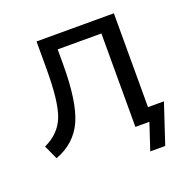

<svg xmlns="http://www.w3.org/2000/svg" viewBox="-121 -656 897 907"><g transform="rotate(-20 327.5 -203.0)"><path d="M24.4 -58.6Q100.6 -93.8 128.4 -164.1Q156.2 -234.4 156.2 -398.4V-539.1H544.9V-67.4H625L558.6 132.8H483.4L527.3 0H457V-469.7H237.3V-394.5Q237.3 -207 196.8 -116.2Q156.2 -25.4 56.6 11.7Z"/></g></svg>

Font: Min Sans
Style: Regular
Weight: 400
Designer: Jinseong-Kim, NotoSansCJK, Nunito
Foundry: Jinseong-Kim
Version: Version 1.400;Glyphs 3.1.2 (3151)